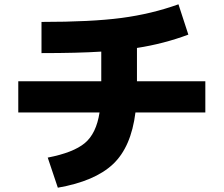

<svg xmlns="http://www.w3.org/2000/svg" viewBox="-20 -810 1040 893"><path d="M65 -287V-432H451V-570Q342 -563 173 -563V-708Q405 -708 545 -726.5Q685 -745 810 -790L856 -649Q741 -606 617 -587V-432H935V-287H610Q590 -126 505.5 -46.5Q421 33 249 63L202 -77Q321 -100 374.5 -144.5Q428 -189 443 -287Z"/></svg>

Font: Mplus 1p ExtraBold
Style: Regular
Weight: 800
Version: Version 1.061